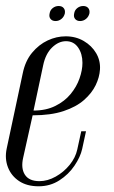

<svg xmlns="http://www.w3.org/2000/svg" viewBox="-32 -622 385 646"><path d="M135 -577Q136.8 -588.1 145.5 -594.9Q154.2 -601.8 165.4 -601.8Q176.5 -601.8 182.2 -594.9Q188 -588.1 186.2 -577Q183.5 -565.5 174.8 -558.4Q166 -551.2 154.9 -551.2Q143.8 -551.2 138 -558.4Q132.2 -565.5 135 -577ZM217.6 -577Q219.4 -588.1 228.1 -594.9Q236.9 -601.8 248 -601.8Q259.1 -601.8 264.9 -594.9Q270.6 -588.1 268.9 -577Q266.1 -565.5 257.4 -558.4Q248.6 -551.2 237.5 -551.2Q226.4 -551.2 220.6 -558.4Q214.9 -565.5 217.6 -577ZM-9.5 -122 44.4 -374.8Q52.9 -416.8 75.8 -444.4Q98.8 -472.1 128.3 -485.9Q157.9 -499.8 189 -499.8Q223 -499.8 249.9 -484Q276.8 -468.2 291.5 -443.1Q306.2 -417.9 304.4 -388.6Q302.9 -362.4 290 -335.6Q277.1 -308.8 250.8 -285.6Q224.5 -262.4 181.8 -248.2Q139.1 -234 77.8 -234L46 -91.6Q37.8 -56.1 51.7 -34.3Q65.6 -12.5 100.6 -12.5Q128.1 -12.5 155.4 -27.8Q182.6 -43 202.4 -67.4Q222.2 -91.8 228 -119.1L241.4 -180.4H257.4L244.4 -120.6Q238.6 -94.2 218.7 -64.7Q198.8 -35.1 167.8 -15.2Q136.8 4.8 98.1 4.8Q58.6 4.8 32.3 -12.7Q6 -30.1 -5.3 -59.2Q-16.6 -88.4 -9.5 -122ZM80.8 -250Q122.9 -250 154.2 -265.6Q185.5 -281.1 205.7 -305.7Q225.9 -330.2 235.6 -358.2Q245.4 -386.1 245.4 -410.5Q245.4 -441 230.8 -462.2Q216.1 -483.4 190 -483.4Q165.1 -483.4 143.2 -462.2Q121.4 -441 113.4 -403Z"/></svg>

Font: Emberly Black
Style: Italic
Weight: 900
Italic angle: -12°
Designer: Rajesh Rajput
Foundry: Rajesh Rajput
Version: Version 1.000